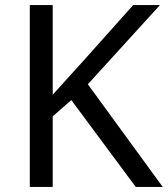

<svg xmlns="http://www.w3.org/2000/svg" viewBox="-20 -734 659 754"><path d="M619 0 325 -403 608 -714H503L310 -498C269 -452 227 -407 187 -362V-714H97V0H187V-277L260 -341L513 0Z"/></svg>

Font: Noto Sans Sinhala UI
Style: Regular
Weight: 400
Designer: Jelle Bosma - Monotype Design Team
Foundry: Monotype Imaging Inc.
Version: Version 2.006